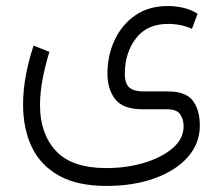

<svg xmlns="http://www.w3.org/2000/svg" viewBox="-20 -364 731 630"><path d="M329.1 246.1Q233.9 246.1 173.3 212.2Q112.8 178.2 84.2 118.2Q55.7 58.1 55.7 -21Q55.7 -67.9 64.9 -117.4Q74.2 -167 90.3 -214.4L142.1 -193.8Q128.9 -150.9 120.1 -106.2Q111.3 -61.5 111.3 -18.1Q111.3 74.2 163.3 130.9Q215.3 187.5 329.1 187.5Q395.5 187.5 453.1 170.2Q510.7 152.8 546.6 122.1Q582.5 91.3 582.5 50.3Q582.5 27.8 571.3 11.2Q560.1 -5.4 528.3 -5.4H449.2Q383.3 -5.4 357.9 -38.6Q332.5 -71.8 332.5 -122.6Q332.5 -181.6 356 -232.2Q379.4 -282.7 423.6 -313.5Q467.8 -344.2 530.8 -344.2Q555.7 -344.2 580.8 -338.6Q606 -333 628.4 -318.8L609.9 -269.5Q573.2 -285.6 531.2 -285.6Q462.4 -285.6 426 -238Q389.6 -190.4 389.6 -122.1Q389.6 -89.4 404.5 -76.7Q419.4 -64 450.2 -64H530.8Q590.3 -64 613 -33.2Q635.7 -2.4 635.7 48.3Q635.7 106.4 596.4 151.1Q557.1 195.8 487.8 220.9Q418.5 246.1 329.1 246.1Z"/></svg>

Font: Vazirmatn RD UI ExtraLight
Style: Regular
Weight: 200
Designer: Saber Rastikerdar
Foundry: Saber Rastikerdar
Version: Version 33.003